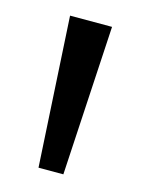

<svg xmlns="http://www.w3.org/2000/svg" viewBox="-68 -851 327 444"><g transform="rotate(15 96.0 -629.0)"><path d="M66.5 -449.5 46 -808H146.5L126 -449.5Z"/></g></svg>

Font: Encode Sans Cnd Md
Style: Regular
Weight: 500
Width: 3
Designer: Multiple Designers
Foundry: Impallari Type
Version: Version 3.002; ttfautohint (v1.8.3) -l 8 -r 50 -G 200 -x 14 